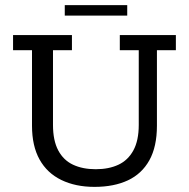

<svg xmlns="http://www.w3.org/2000/svg" viewBox="-20 -720 738 750"><path d="M349 10Q275 10 219.5 -17Q164 -44 134.5 -97Q105 -150 105 -229V-524H31V-583H261V-524H187V-232Q187 -171 207.5 -132.5Q228 -94 265.5 -76.5Q303 -59 354 -59Q405 -59 442.5 -76.5Q480 -94 501 -132.5Q522 -171 522 -232V-524H448V-583H667V-524H593V-229Q593 -147 563.5 -94Q534 -41 479.5 -15.5Q425 10 349 10ZM233 -659V-700H477V-659Z"/></svg>

Font: Rokkitt
Style: Regular
Weight: 400
Designer: Vernon Adams
Foundry: Vernon Adams
Version: Version 3.103